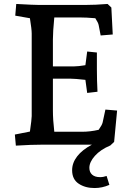

<svg xmlns="http://www.w3.org/2000/svg" viewBox="-20 -730 675 969"><path d="M55 -51 131 -66Q140 -129 140 -144V-561Q140 -582 131 -638L57 -651L62 -710Q152 -705 178 -705H409Q460 -705 523 -710L542 -692L549 -556L488 -551L478 -603Q476 -615 461 -638Q415 -642 380 -642H254Q247 -569 247 -531V-395H355Q375 -395 411 -401L420 -470L469 -465V-381Q469 -324 472 -267L420 -261L411 -327Q357 -333 335 -333H247V-174Q247 -125 254 -65H393Q436 -65 478 -75Q495 -99 498 -112L512 -177L571 -172L556 -14L537 4Q487 25 459 56.5Q431 88 431 117Q431 139 445 151.5Q459 164 485 164Q502 164 518 158L532 203Q496 219 457 219Q410 219 377 197Q344 175 344 129Q344 92 369.5 59Q395 26 444 0H423H199Q138 0 60 5Z"/></svg>

Font: Andada Pro SemiBold
Style: Regular
Weight: 600
Designer: Carolina Giovagnoli
Foundry: Huerta Tipografica
Version: Version 3.005